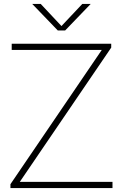

<svg xmlns="http://www.w3.org/2000/svg" viewBox="-20 -964 630 984"><path d="M33.5 0V-20L501.5 -708H40V-740H550V-720L81.5 -32H556.5V0ZM276 -808 145 -944H188.5L295 -830.5L402 -944H445L314 -808Z"/></svg>

Font: Encode Sans SmExp Th
Style: Regular
Weight: 100
Width: 6
Designer: Multiple Designers
Foundry: Impallari Type
Version: Version 3.002; ttfautohint (v1.8.3) -l 8 -r 50 -G 200 -x 14 